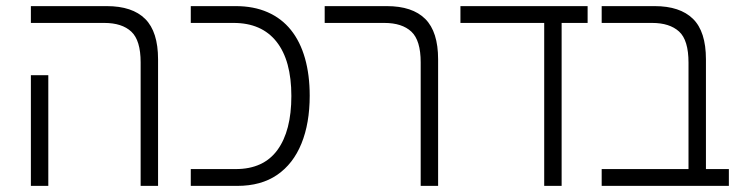

<svg xmlns="http://www.w3.org/2000/svg" viewBox="-20 -608 2423 628"><path d="M440 0V-404Q440 -476 409.5 -504.5Q379 -533 321 -533H81V-588H329Q413 -588 455 -546Q497 -504 497 -414V0ZM81 0V-362H138V0Z M604 0V-55H751Q842 -55 887.5 -117.5Q933 -180 933 -294Q933 -410 884.5 -471.5Q836 -533 744 -533H604V-588H751Q810 -588 855.5 -568Q901 -548 931.5 -510Q962 -472 977.5 -417.5Q993 -363 993 -295Q993 -205 966 -138.5Q939 -72 886.5 -36Q834 0 756 0Z M1356 0V-404Q1356 -476 1325.5 -504.5Q1295 -533 1237 -533H1042V-588H1245Q1329 -588 1371 -546Q1413 -504 1413 -414V0Z M1760 0V-558H1817V0ZM1486 -533V-588H1902V-533Z M2232 0V-403Q2232 -477 2201 -505Q2170 -533 2113 -533H1948V-588H2121Q2204 -588 2246.5 -546.5Q2289 -505 2289 -414V0ZM1948 0V-55H2364V0Z"/></svg>

Font: Noto Sans Hebrew SemiCondensed Light
Style: Regular
Weight: 300
Width: 4
Designer: Monotype Design Team
Foundry: Monotype Imaging Inc.
Version: Version 2.003